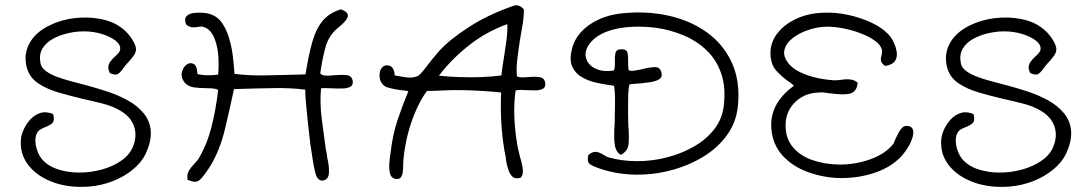

<svg xmlns="http://www.w3.org/2000/svg" viewBox="-20 -666 4208 741"><path d="M325 54Q246 60 184 37Q122 14 88.5 -30Q55 -74 61 -131Q63 -148 72.5 -168.5Q82 -189 98 -206Q114 -223 136 -230Q158 -237 185 -226Q191 -204 184.5 -194Q178 -184 147 -172Q130 -165 125 -156Q113 -137 118 -107Q123 -77 140 -54Q163 -26 202 -13Q241 0 286 0Q331 0 374 -12Q417 -24 449.5 -47Q482 -70 494 -102Q510 -143 497 -179.5Q484 -216 444 -239Q416 -256 377 -266Q338 -276 297 -285Q251 -296 206 -309Q161 -322 128 -344Q95 -366 84 -403Q70 -454 93 -497.5Q116 -541 171 -568Q216 -590 267.5 -596Q319 -602 367 -593Q415 -584 447 -560Q470 -544 487.5 -518Q505 -492 505 -475Q504 -462 495.5 -450.5Q487 -439 478 -429Q466 -417 457 -404Q440 -380 430 -378.5Q420 -377 404 -384Q395 -402 399.5 -416Q404 -430 424 -448Q433 -456 438.5 -463Q444 -470 444 -479Q444 -496 423.5 -511Q403 -526 371 -535.5Q339 -545 303 -545Q273 -545 241 -537.5Q209 -530 183 -515.5Q157 -501 143.5 -478Q130 -455 136 -423Q139 -405 157.5 -391.5Q176 -378 202.5 -368.5Q229 -359 257.5 -351.5Q286 -344 309 -338Q347 -328 390.5 -314Q434 -300 472.5 -279Q511 -258 536 -227Q585 -164 542 -72Q526 -39 492.5 -11.5Q459 16 415.5 33Q372 50 325 54Z M1225 31Q1205 32 1197 1.5Q1189 -29 1178 -108Q1176 -123 1173 -150.5Q1170 -178 1166.5 -210.5Q1163 -243 1160.5 -272.5Q1158 -302 1158 -320Q1105 -327 1039 -326Q973 -325 913 -323Q905 -323 897.5 -322.5Q890 -322 883 -322Q867 -246 847.5 -165Q828 -84 789 -21Q770 8 758 21.5Q746 35 734.5 35.5Q723 36 704 28Q700 7 709.5 -8Q719 -23 730 -34Q742 -46 746 -53Q778 -106 795.5 -173.5Q813 -241 822 -319Q812 -324 798 -325Q784 -326 769 -326Q749 -326 727.5 -329Q706 -332 692 -348Q676 -370 683 -391Q690 -412 704 -419Q717 -426 729 -418Q741 -410 742 -380Q777 -372 822 -378Q828 -455 812.5 -504.5Q797 -554 765 -562Q758 -565 744 -562Q723 -559 714.5 -562Q706 -565 698 -572Q690 -593 700 -603.5Q710 -614 728.5 -616Q747 -618 765 -616.5Q783 -615 790 -612Q819 -603 836.5 -578Q854 -553 864 -519.5Q874 -486 878.5 -450Q883 -414 885 -381Q937 -374 1002.5 -375Q1068 -376 1128 -378Q1136 -378 1143.5 -378.5Q1151 -379 1159 -379Q1171 -454 1185.5 -505Q1200 -556 1226 -586.5Q1252 -617 1296 -630Q1324 -620 1322.5 -604Q1321 -588 1286 -560Q1249 -530 1236.5 -485Q1224 -440 1216 -383Q1221 -376 1234 -374.5Q1247 -373 1275 -376Q1276 -376 1277 -376Q1298 -378 1317.5 -376Q1337 -374 1341 -355Q1344 -338 1332.5 -331.5Q1321 -325 1302.5 -324.5Q1284 -324 1266 -325H1265Q1264 -325 1263 -325Q1249 -326 1237.5 -326Q1226 -326 1219 -325Q1214 -269 1221.5 -210Q1229 -151 1237 -93Q1239 -84 1240.5 -75Q1242 -66 1243 -57Q1251 -25 1249.5 1.5Q1248 28 1225 31Z M1504 24Q1489 20 1485 3Q1481 -14 1482.5 -34.5Q1484 -55 1486 -68Q1487 -72 1487 -73Q1495 -146 1514.5 -203.5Q1534 -261 1556 -314Q1549 -316 1542 -316.5Q1535 -317 1527 -318Q1502 -321 1477.5 -328Q1453 -335 1446 -362Q1442 -384 1450 -399Q1458 -414 1474 -414Q1488 -414 1495.5 -403Q1503 -392 1503 -375Q1507 -374 1515 -373Q1534 -369 1554 -367Q1574 -365 1591 -372Q1602 -377 1624 -406.5Q1646 -436 1674 -468Q1712 -511 1788 -560.5Q1864 -610 1963 -644Q1971 -647 1982 -644Q1993 -641 2002 -629Q2002 -604 1998 -577.5Q1994 -551 1989 -525Q1988 -521 1987.5 -516Q1987 -511 1986 -507Q1981 -475 1976.5 -438Q1972 -401 1975 -372Q1980 -368 1990.5 -367.5Q2001 -367 2023 -369Q2055 -371 2068 -367Q2081 -363 2084 -348Q2087 -331 2077 -324.5Q2067 -318 2050.5 -317.5Q2034 -317 2018 -318H2017H2015Q2002 -319 1990 -319Q1978 -319 1970 -317Q1963 -271 1965 -215.5Q1967 -160 1978 -98Q1980 -90 1982 -81Q1984 -72 1986 -64Q1997 -27 1998 -8.5Q1999 10 1990 19L1989 20Q1969 26 1958.5 16.5Q1948 7 1942.5 -9.5Q1937 -26 1934 -41Q1934 -42 1934 -43Q1933 -47 1932.5 -51Q1932 -55 1932 -59Q1921 -108 1916 -174Q1911 -240 1914 -309Q1888 -312 1850 -314.5Q1812 -317 1770.5 -318Q1729 -319 1690 -317Q1674 -316 1658 -315.5Q1642 -315 1628 -315Q1606 -286 1586.5 -242.5Q1567 -199 1554 -148.5Q1541 -98 1537 -49Q1536 -43 1536 -29Q1536 -17 1534.5 -3Q1533 11 1526.5 19Q1520 27 1504 24ZM1674 -374Q1709 -370 1752 -368.5Q1795 -367 1838 -368.5Q1881 -370 1915 -375Q1917 -392 1919.5 -410.5Q1922 -429 1926 -451Q1931 -483 1935 -514Q1939 -545 1938 -573Q1855 -543 1788 -489.5Q1721 -436 1674 -374Z M2302 -13Q2268 -24 2256.5 -32.5Q2245 -41 2250 -66L2251 -68Q2265 -80 2278 -80Q2291 -80 2310 -68Q2314 -65 2318.5 -63Q2323 -61 2327 -59Q2380 -44 2438.5 -44Q2497 -44 2553.5 -58.5Q2610 -73 2657.5 -100Q2705 -127 2736 -166.5Q2767 -206 2773 -256Q2782 -327 2764 -380.5Q2746 -434 2708.5 -470.5Q2671 -507 2619.5 -529Q2568 -551 2510 -559Q2423 -569 2357.5 -554.5Q2292 -540 2260 -503Q2235 -473 2241 -445Q2247 -417 2276.5 -402Q2306 -387 2349 -394Q2354 -402 2353 -430Q2352 -445 2355 -460.5Q2358 -476 2379 -476Q2399 -476 2402 -461Q2405 -446 2404 -431Q2404 -430 2404 -429Q2404 -421 2404.5 -412Q2405 -403 2406 -395Q2416 -391 2429.5 -393.5Q2443 -396 2459 -399Q2461 -400 2462 -400Q2463 -400 2463 -400Q2485 -406 2506.5 -407Q2528 -408 2533 -385Q2537 -368 2524 -360Q2511 -352 2490.5 -349Q2470 -346 2451 -344H2450Q2438 -343 2427.5 -342.5Q2417 -342 2409 -340Q2405 -322 2404.5 -299.5Q2404 -277 2404 -252Q2404 -248 2404 -244.5Q2404 -241 2404 -237Q2404 -215 2404.5 -194.5Q2405 -174 2406 -169Q2408 -134 2406.5 -115.5Q2405 -97 2398.5 -87.5Q2392 -78 2378 -69H2374Q2358 -80 2353.5 -102.5Q2349 -125 2351 -171Q2352 -179 2352.5 -201Q2353 -223 2353 -239Q2354 -265 2353.5 -290Q2353 -315 2350 -335Q2318 -339 2285 -346Q2252 -353 2226 -368Q2200 -383 2188.5 -409Q2177 -435 2187 -476Q2201 -533 2255 -570.5Q2309 -608 2385 -615Q2479 -624 2562.5 -605Q2646 -586 2709 -540.5Q2772 -495 2804.5 -424Q2837 -353 2828 -258Q2822 -195 2786 -145Q2750 -95 2694 -61Q2638 -27 2570.5 -9Q2503 9 2433.5 8Q2364 7 2302 -13Z M3213 21Q3151 18 3094 -3.5Q3037 -25 2999.5 -66.5Q2962 -108 2957 -169Q2949 -266 3044 -335Q3043 -336 3042 -337Q3041 -338 3040 -339Q3036 -342 3032 -345.5Q3028 -349 3021 -353Q2998 -370 2977.5 -391.5Q2957 -413 2954 -450Q2950 -494 2975.5 -531Q3001 -568 3049 -591.5Q3097 -615 3158 -617Q3205 -619 3253.5 -608.5Q3302 -598 3343.5 -578.5Q3385 -559 3409 -533Q3419 -523 3428 -505Q3437 -487 3440.5 -467Q3444 -447 3435 -432Q3426 -417 3400 -412H3395Q3383 -421 3380.5 -429.5Q3378 -438 3382 -451Q3385 -466 3384 -472Q3380 -492 3357 -508.5Q3334 -525 3301.5 -537.5Q3269 -550 3234.5 -556.5Q3200 -563 3173 -563Q3139 -563 3103 -551.5Q3067 -540 3040.5 -520Q3014 -500 3007.5 -473.5Q3001 -447 3026 -418Q3048 -393 3094 -376.5Q3140 -360 3199 -356Q3206 -356 3213 -356.5Q3220 -357 3227 -358Q3269 -365 3289 -348L3290 -344Q3286 -313 3263 -305.5Q3240 -298 3182 -306Q3181 -306 3180 -306Q3169 -308 3159.5 -309Q3150 -310 3142 -309Q3087 -308 3050.5 -273.5Q3014 -239 3012 -189Q3010 -135 3038.5 -100Q3067 -65 3114.5 -48.5Q3162 -32 3216 -31Q3281 -30 3339.5 -51.5Q3398 -73 3427 -110Q3428 -111 3430 -115Q3432 -119 3436 -130Q3449 -158 3458 -169Q3467 -180 3477 -180Q3500 -181 3504 -162.5Q3508 -144 3492 -111Q3475 -79 3453 -57Q3414 -18 3350.5 2.5Q3287 23 3213 21Z M3877 54Q3798 60 3736 37Q3674 14 3640.5 -30Q3607 -74 3613 -131Q3615 -148 3624.5 -168.5Q3634 -189 3650 -206Q3666 -223 3688 -230Q3710 -237 3737 -226Q3743 -204 3736.5 -194Q3730 -184 3699 -172Q3682 -165 3677 -156Q3665 -137 3670 -107Q3675 -77 3692 -54Q3715 -26 3754 -13Q3793 0 3838 0Q3883 0 3926 -12Q3969 -24 4001.5 -47Q4034 -70 4046 -102Q4062 -143 4049 -179.5Q4036 -216 3996 -239Q3968 -256 3929 -266Q3890 -276 3849 -285Q3803 -296 3758 -309Q3713 -322 3680 -344Q3647 -366 3636 -403Q3622 -454 3645 -497.5Q3668 -541 3723 -568Q3768 -590 3819.5 -596Q3871 -602 3919 -593Q3967 -584 3999 -560Q4022 -544 4039.5 -518Q4057 -492 4057 -475Q4056 -462 4047.5 -450.5Q4039 -439 4030 -429Q4018 -417 4009 -404Q3992 -380 3982 -378.5Q3972 -377 3956 -384Q3947 -402 3951.5 -416Q3956 -430 3976 -448Q3985 -456 3990.5 -463Q3996 -470 3996 -479Q3996 -496 3975.5 -511Q3955 -526 3923 -535.5Q3891 -545 3855 -545Q3825 -545 3793 -537.5Q3761 -530 3735 -515.5Q3709 -501 3695.5 -478Q3682 -455 3688 -423Q3691 -405 3709.5 -391.5Q3728 -378 3754.5 -368.5Q3781 -359 3809.5 -351.5Q3838 -344 3861 -338Q3899 -328 3942.5 -314Q3986 -300 4024.5 -279Q4063 -258 4088 -227Q4137 -164 4094 -72Q4078 -39 4044.5 -11.5Q4011 16 3967.5 33Q3924 50 3877 54Z"/></svg>

Font: Yuji Hentaigana Akari
Style: Regular
Weight: 400
Designer: Kataoka Yuji
Foundry: Kinuta Font Factory
Version: Version 3.002